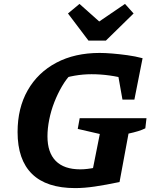

<svg xmlns="http://www.w3.org/2000/svg" viewBox="-20 -952 777 983"><path d="M365 11Q218 11 144 -61.5Q70 -134 70 -276Q70 -399 122 -490Q174 -581 268.5 -631Q363 -681 490 -681Q518 -681 554.5 -678Q591 -675 631.5 -669.5Q672 -664 710 -654L634 -546Q588 -559 541.5 -565.5Q495 -572 449 -572Q405 -572 362 -564.5Q319 -557 277 -542L347 -576Q320 -549 297.5 -510.5Q275 -472 258 -428.5Q241 -385 232 -339.5Q223 -294 223 -254Q223 -171 265.5 -128Q308 -85 391 -85Q459 -85 566 -121L592 -20Q520 -5 465.5 3Q411 11 365 11ZM442 -20 491 -266 378 -292 388 -347H730L724 -295Q708 -287 687 -280.5Q666 -274 638 -268L592 -20ZM607 -442 569 -656 710 -654 668 -442ZM433 -744 328 -883 387 -932 488 -842 620 -932 664 -883 522 -744Z"/></svg>

Font: Piazzolla Thin ExtraBold
Style: Italic
Weight: 800
Italic angle: -11.3°
Version: Version 2.005